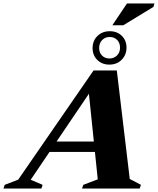

<svg xmlns="http://www.w3.org/2000/svg" viewBox="-94 -1078 903 1098"><path d="M160 -209 179.5 -268.5H508L488.5 -209ZM648 -54.5 712 -21 705 0H375L382.5 -21L465 -52.5L411 -575.5L439.5 -579L81.5 -50L149.5 -21L143 0H-74L-67 -21L10 -50.5L441 -675H574ZM534 -899.5Q575.5 -899.5 602.5 -873.2Q629.5 -847 629.5 -805.5Q629.5 -764.5 602 -736.5Q574.5 -708.5 531.5 -708.5Q489.5 -708.5 462.5 -735.2Q435.5 -762 435.5 -802.5Q435.5 -845 463.2 -872.2Q491 -899.5 534 -899.5ZM531.5 -743.5Q558 -743.5 575.2 -761Q592.5 -778.5 592.5 -805Q592.5 -832.5 576 -849.5Q559.5 -866.5 533.5 -866.5Q507 -866.5 490 -848.8Q473 -831 473 -803Q473 -777 489.5 -760.2Q506 -743.5 531.5 -743.5ZM548.5 -933.5 632 -1058H789L783.5 -1038.5L611 -933.5Z"/></svg>

Font: Newsreader 24pt ExtraBold
Style: Italic
Weight: 800
Italic angle: -17°
Designer: Hugues Gentile
Foundry: Production Type
Version: Version 1.003